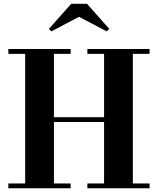

<svg xmlns="http://www.w3.org/2000/svg" viewBox="-20 -1014 850 1034"><path d="M785.5 -750V-724H695.5V-26H785.5V0H450.5V-26H540.5V-357H270.5V-26H360.5V0H25V-26H115.5V-724H25V-750H360.5V-724H270.5V-383H540.5V-724H450.5V-750ZM256.5 -845 243.5 -858.5 363.5 -993.5H448.5L568.5 -858.5L555 -845L405.5 -923.5Z"/></svg>

Font: Bodoni Moda SC 9pt
Style: Bold
Weight: 700
Designer: Owen Earl
Foundry: indestructible type
Version: Version 2.005